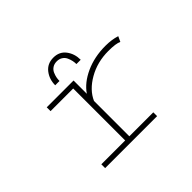

<svg xmlns="http://www.w3.org/2000/svg" viewBox="-145 -910 1139 1139"><g transform="rotate(-45 425.0 -340.5)"><path d="M298.5 -557Q298.5 -607 327.2 -644Q356 -681 406.5 -681Q457 -681 484.8 -644.2Q512.5 -607.5 512.5 -557H476.5Q476.5 -571 473.5 -585.2Q470.5 -599.5 463.5 -615.2Q456.5 -631 441.5 -641Q426.5 -651 405.5 -651Q384 -651 369 -641Q354 -631 347 -615.2Q340 -599.5 337.2 -585.2Q334.5 -571 334.5 -557ZM395.5 -32H596.5V0H160.5V-32H360.5V-468H170.5V-500H395.5V-388.5Q432.5 -443.5 507.2 -477.8Q582 -512 674.5 -512Q727 -512 769 -498.5L753.5 -465.5Q729.5 -478 665 -478Q572.5 -478 498 -435.2Q423.5 -392.5 395.5 -328.5Z"/></g></svg>

Font: League Mono Wide Thin
Style: Regular
Weight: 100
Width: 8
Designer: Tyler Finck
Foundry: The League of Moveable Type / Tyler Finck
Version: Version 2.210